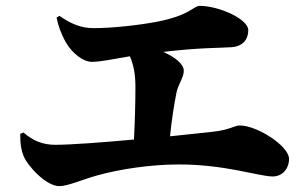

<svg xmlns="http://www.w3.org/2000/svg" viewBox="-20 -694 1040 655"><path d="M49 -237C49 -202 52 -183 60 -163C74 -127 138 -59 182 -59C212 -59 259 -81 313 -96C389 -117 494 -133 591 -133C749 -133 864 -92 910 -92C944 -92 966 -119 966 -152C966 -196 857 -266 798 -266C780 -266 766 -251 702 -244L560 -229C566 -288 574 -337 582 -378C588 -406 607 -431 607 -452C607 -476 577 -499 537 -517C664 -532 730 -530 770 -533C811 -536 827 -562 827 -591C827 -629 727 -674 661 -674C640 -674 629 -641 511 -619C446 -607 360 -598 298 -598C255 -598 218 -615 183 -640L173 -634C178 -608 188 -579 205 -549C225 -514 263 -483 293 -483C324 -483 362 -492 423 -502C435 -475 442 -443 442 -398C442 -340 440 -275 437 -218C328 -208 220 -200 168 -200C126 -200 92 -214 60 -242Z"/></svg>

Font: Source Han Serif KR Heavy
Style: Regular
Weight: 900
Designer: Ryoko NISHIZUKA 西塚涼子 (kana & ideographs); Frank Grießhammer (Latin, Greek & Cyrillic); Wenlong ZHANG 张文龙 (bopomofo); San
Foundry: Adobe
Version: Version 2.001;hotconv 1.1.0;makeotfexe 2.6.0